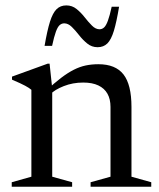

<svg xmlns="http://www.w3.org/2000/svg" viewBox="-20 -708 604 728"><path d="M178 -373V-38L253.5 -17V0H24.5V-17L99 -38V-367.5Q91 -374.5 75.2 -383Q59.5 -391.5 25.5 -406V-417.5L160.5 -466.5H168ZM323.5 -17 399 -38V-302.5Q399 -332 387.5 -352.5Q376 -373 353 -384Q330 -395 295.5 -395Q256 -395 221.8 -381.5Q187.5 -368 171 -350.5L155.5 -365Q186.5 -393.5 211.8 -412.8Q237 -432 259.8 -443.5Q282.5 -455 305.2 -459.8Q328 -464.5 353 -464.5Q418 -464.5 448.2 -425.8Q478.5 -387 478.5 -302.5V-38L553.5 -17V0H323.5ZM431.5 -682.5Q422 -625 411.8 -591.2Q401.5 -557.5 387 -543.2Q372.5 -529 350 -529Q328 -529 311 -542.8Q294 -556.5 280 -574.5Q266 -592.5 252.2 -606Q238.5 -619.5 223.5 -619.5Q214 -619.5 206.2 -612.8Q198.5 -606 191.8 -587.5Q185 -569 177.5 -534H149Q159 -592.5 169.5 -625.8Q180 -659 194.5 -673.2Q209 -687.5 231.5 -687.5Q253.5 -687.5 270.2 -674Q287 -660.5 301 -642.5Q315 -624.5 328.8 -610.8Q342.5 -597 357.5 -597Q367 -597 374.5 -603.8Q382 -610.5 389 -629.2Q396 -648 403.5 -682.5Z"/></svg>

Font: Newsreader 36pt
Style: Regular
Weight: 400
Designer: Hugues Gentile
Foundry: Production Type
Version: Version 1.003